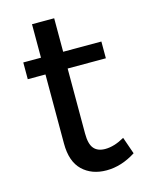

<svg xmlns="http://www.w3.org/2000/svg" viewBox="-103 -718 603 786"><g transform="rotate(-15 198.5 -324.5)"><path d="M375 -35Q314 4 251 4Q188 4 149 -33.5Q110 -71 110 -147V-440H35V-511H110V-653H204V-511H366V-440H204V-164Q204 -120 220 -101Q236 -82 268 -82Q306 -82 350 -107Z"/></g></svg>

Font: Montserrat
Style: Regular
Weight: 400
Designer: Julieta Ulanovsky
Foundry: Julieta Ulanovsky
Version: Version 6.001